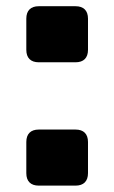

<svg xmlns="http://www.w3.org/2000/svg" viewBox="-20 -582 358 602"><path d="M101.6 -386.7H216.8C242.2 -386.7 255.9 -400.4 255.9 -425.8V-523.4C255.9 -548.8 242.2 -562.5 216.8 -562.5H101.6C76.2 -562.5 62.5 -548.8 62.5 -523.4V-425.8C62.5 -400.4 76.2 -386.7 101.6 -386.7ZM101.6 0H216.8C242.2 0 255.9 -13.7 255.9 -39.1V-136.7C255.9 -162.1 242.2 -175.8 216.8 -175.8H101.6C76.2 -175.8 62.5 -162.1 62.5 -136.7V-39.1C62.5 -13.7 76.2 0 101.6 0Z"/></svg>

Font: Gyrotrope Black
Style: Regular
Weight: 900
Designer: David Moles
Version: Version 1.003;Glyphs 3.3.1 (3343)